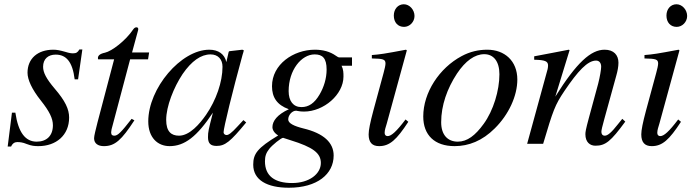

<svg xmlns="http://www.w3.org/2000/svg" viewBox="-20 -674 3255 900"><path d="M366 -442H352C344 -428 337 -424 322 -424C314 -424 305 -425 286 -431C261 -438 247 -441 230 -441C156 -441 109 -399 109 -333C109 -301 129 -256 172 -202C211 -153 228 -119 228 -87C228 -38 199 -10 152 -10C100 -10 66 -51 52 -146H36L16 13H32C39 -3 50 -8 61 -8C72 -8 86 -7 105 1C128 10 143 11 160 11C243 11 304 -40 304 -123C304 -162 286 -201 236 -259C197 -305 182 -334 182 -361C182 -398 206 -418 241 -418C290 -418 320 -385 330 -302H346Z M679 -428H599L627 -531C628 -533 628 -538 628 -538C628 -543 625 -546 619 -546C615 -546 609 -543 605 -537C569 -483 504 -434 472 -427C448 -422 439 -413 439 -402C439 -402 439 -399 440 -396H515L437 -100C429 -68 421 -37 421 -26C421 -1 440 11 467 11C519 11 550 -18 610 -110L597 -117C548 -54 532 -38 516 -38C507 -38 501 -41 501 -54C501 -57 502 -64 503 -68L590 -396H674Z M1121 -111 1094 -82C1064 -49 1051 -41 1042 -41C1034 -41 1028 -47 1028 -54C1028 -74 1070 -246 1117 -417C1120 -427 1121 -429 1123 -438L1116 -441L1055 -434L1052 -431L1041 -383C1033 -420 1004 -441 961 -441C828 -441 675 -260 675 -105C675 -29 719 11 775 11C845 11 903 -33 978 -146C957 -64 955 -56 955 -31C955 -2 967 10 995 10C1035 10 1059 -9 1134 -100ZM1023 -361C1023 -290 993 -204 946 -136C916 -93 869 -38 819 -38C783 -38 759 -57 759 -112C759 -175 794 -264 836 -327C878 -388 922 -419 967 -419C1002 -419 1023 -396 1023 -361Z M1630 -366V-405H1570C1567 -405 1562 -407 1554 -413C1527 -432 1494 -441 1456 -441C1355 -441 1255 -372 1255 -270C1255 -218 1278 -182 1334 -162C1280 -137 1257 -107 1257 -78C1257 -65 1266 -50 1284 -39C1186 20 1167 47 1167 98C1167 170 1232 206 1334 206C1467 206 1544 142 1544 55C1544 -5 1498 -49 1402 -72C1358 -83 1331 -96 1331 -114C1331 -135 1350 -155 1367 -155C1369 -155 1371 -155 1374 -154C1383 -152 1394 -151 1405 -151C1498 -151 1590 -231 1590 -315C1590 -332 1590 -348 1581 -366ZM1511 -348C1511 -306 1498 -265 1478 -231C1454 -190 1427 -172 1393 -172C1355 -172 1333 -200 1333 -247C1333 -346 1393 -419 1455 -419C1492 -419 1511 -401 1511 -348ZM1484 90C1484 141 1430 184 1349 184C1269 184 1222 152 1222 82C1222 59 1227 43 1242 24C1256 6 1298 -28 1307 -28C1318 -24 1328 -21 1341 -17C1448 16 1484 44 1484 90Z M1923 -599C1923 -628 1900 -654 1873 -654C1846 -654 1826 -632 1826 -601C1826 -569 1845 -548 1874 -548C1900 -548 1923 -571 1923 -599ZM1881 -114C1838 -57 1814 -36 1797 -36C1789 -36 1783 -41 1783 -51C1783 -65 1788 -78 1793 -95L1887 -438L1883 -441C1782 -422 1762 -419 1723 -416V-400C1777 -399 1787 -396 1787 -376C1787 -368 1783 -350 1778 -332L1730 -155C1715 -99 1708 -64 1708 -44C1708 -7 1724 11 1757 11C1807 11 1839 -19 1894 -103Z M2405 -301C2405 -389 2345 -441 2264 -441C2223 -441 2183 -432 2144 -411C2039 -355 1964 -240 1964 -128C1964 -41 2017 11 2111 11C2177 11 2241 -14 2299 -72C2365 -137 2405 -225 2405 -301ZM2321 -326C2321 -250 2293 -156 2247 -93C2208 -39 2170 -10 2126 -10C2079 -10 2048 -41 2048 -101C2048 -180 2076 -259 2122 -329C2162 -389 2206 -420 2250 -420C2293 -420 2321 -387 2321 -326Z M2897 -117C2890 -108 2883 -99 2876 -91C2847 -54 2829 -38 2815 -38C2803 -38 2799 -47 2799 -56C2799 -64 2803 -81 2813 -117L2869 -320C2875 -341 2879 -362 2879 -380C2879 -416 2857 -441 2814 -441C2750 -441 2683 -381 2583 -221L2650 -439L2646 -441C2593 -430 2565 -426 2484 -410V-394C2535 -393 2549 -387 2549 -367C2549 -361 2548 -355 2547 -350L2451 0H2526C2573 -158 2581 -181 2626 -248C2689 -341 2734 -390 2774 -390C2789 -390 2798 -379 2798 -361C2798 -349 2792 -313 2784 -282L2740 -120C2726 -68 2724 -55 2724 -45C2724 -7 2746 9 2771 9C2818 9 2843 -11 2911 -104Z M3201 -599C3201 -628 3178 -654 3151 -654C3124 -654 3104 -632 3104 -601C3104 -569 3123 -548 3152 -548C3178 -548 3201 -571 3201 -599ZM3159 -114C3116 -57 3092 -36 3075 -36C3067 -36 3061 -41 3061 -51C3061 -65 3066 -78 3071 -95L3165 -438L3161 -441C3060 -422 3040 -419 3001 -416V-400C3055 -399 3065 -396 3065 -376C3065 -368 3061 -350 3056 -332L3008 -155C2993 -99 2986 -64 2986 -44C2986 -7 3002 11 3035 11C3085 11 3117 -19 3172 -103Z"/></svg>

Font: STIXGeneral
Style: Italic
Weight: 400
Italic angle: -16.33°
Designer: MicroPress Inc., with final additions and corrections provided by Coen Hoffman, Elsevier (retired)
Version: Version 1.1.0